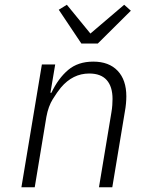

<svg xmlns="http://www.w3.org/2000/svg" viewBox="-20 -787 640 807"><path d="M70 0 156 -516H212L192 -397H196Q225 -458 266.5 -493Q308 -528 372 -528Q438 -528 474.5 -489.5Q511 -451 511 -382Q511 -368 509.5 -351.5Q508 -335 505 -319L452 0H396L448 -313Q451 -330 452 -345Q453 -360 453 -371Q453 -423 428.5 -450.5Q404 -478 355 -478Q286 -478 236 -419Q221 -401 202 -370.5Q183 -340 175 -296L126 0ZM322 -604 227 -746 261 -767 360 -646 502 -767 530 -742 391 -604Z"/></svg>

Font: IBM Plex Mono Light
Style: Italic
Weight: 300
Italic angle: -9°
Monospace: yes
Designer: Mike Abbink, Paul van der Laan, Pieter van Rosmalen
Foundry: Bold Monday
Version: Version 2.3